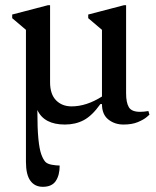

<svg xmlns="http://www.w3.org/2000/svg" viewBox="-20 -470 601 740"><path d="M80 154V-355L27 -400V-414L165 -450H173V-153Q173 -107 196 -83.5Q219 -60 256 -60Q313 -60 373 -98V-355L320 -400V-414L458 -450H466V-110Q466 -75 476.5 -57Q487 -39 520 -39Q534 -39 552 -42L556 -28Q556 -28 545 -18.5Q534 -9 511.5 0.5Q489 10 456 10Q422 10 397.5 -9.5Q373 -29 373 -69H367Q335 -24 303 -7Q271 10 230 10Q150 10 124 -46V-43Q124 26 128 65.5Q132 105 139 124.5Q146 144 155 154Q163 162 180 165Q197 168 210 168Q210 205 195 227.5Q180 250 145 250Q114 250 97 226.5Q80 203 80 154Z"/></svg>

Font: Gulzar
Style: Regular
Weight: 400
Designer: Borna Izadpanah, Alice Savoie, Simon Cozens, Fiona Ross
Version: Version 1.000;[7b34f74]; ttfautohint (v1.8.4)